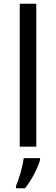

<svg xmlns="http://www.w3.org/2000/svg" viewBox="-20 -780 298 1021"><path d="M173 0V-760H85V0ZM193 70V61H106C101 104 80 176 65 209V221H113C149 178 184 106 193 70Z"/></svg>

Font: Noto Sans Psalter Pahlavi
Style: Regular
Weight: 400
Designer: Monotype Design Team
Foundry: Monotype Imaging Inc.
Version: Version 2.002